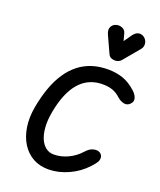

<svg xmlns="http://www.w3.org/2000/svg" viewBox="-221 -1426 1295 1558"><g transform="rotate(20 426.5 -646.5)"><path d="M387.5 0Q312.5 0 254.8 -32.5Q197 -65 160 -124Q123 -183 110.5 -262.5Q98 -342 114.5 -435.5Q132 -533.5 160.8 -612.2Q189.5 -691 229.5 -750.2Q269.5 -809.5 320.8 -849.2Q372 -889 434.5 -908.8Q497 -928.5 570.5 -928.5Q637.5 -928.5 697 -908.8Q756.5 -889 813.5 -837Q840.5 -813 850 -783.8Q859.5 -754.5 835.5 -730.5Q812 -707 782 -713.5Q752 -720 725.5 -743Q691.5 -775 654.8 -787.5Q618 -800 569.5 -800Q519.5 -800 477.2 -785.2Q435 -770.5 400 -741.2Q365 -712 337.5 -668Q310 -624 290 -565.8Q270 -507.5 257.5 -434.5Q246.5 -368.5 250.5 -312.8Q254.5 -257 272.2 -215.5Q290 -174 319.8 -151.2Q349.5 -128.5 389 -128.5Q450.5 -128.5 510.8 -156.8Q571 -185 615 -234.5Q640.5 -262.5 661.8 -271.5Q683 -280.5 700 -280.5Q728 -280.5 743 -265.8Q758 -251 758 -231Q758 -211 747 -193.5Q736 -176 709 -146.5Q647 -78.5 560.5 -39.2Q474 0 387.5 0ZM596 -1015Q579 -1015 562.8 -1021.5Q546.5 -1028 537 -1048L471 -1192Q453.5 -1230.5 465.8 -1256Q478 -1281.5 505 -1289.5Q532 -1298 558.2 -1287Q584.5 -1276 591 -1249.5L608 -1187L653.5 -1252Q678 -1286 705.8 -1288.5Q733.5 -1291 755 -1272Q776 -1252.5 778.5 -1225.2Q781 -1198 763.5 -1176.5L648.5 -1039Q637.5 -1026 623.8 -1020.5Q610 -1015 596 -1015Z"/></g></svg>

Font: Edu VIC WA NT Hand
Style: Regular
Weight: 400
Designer: Tina and Corey Anderson, Eben Sorkin, Mirko Velimirovic
Foundry: Google for Education
Version: Version 1.000